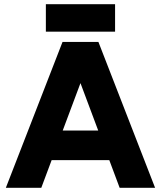

<svg xmlns="http://www.w3.org/2000/svg" viewBox="-20 -901 772 921"><path d="M554 0 292 -700H452L724 0ZM8 0 280 -700H440L178 0ZM136 -133V-275H597V-133ZM200 -749V-881H532V-749Z"/></svg>

Font: Figtree Light ExtraBold
Style: Regular
Weight: 800
Version: Version 2.001;gftools[0.9.30]